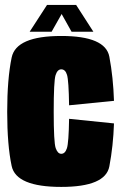

<svg xmlns="http://www.w3.org/2000/svg" viewBox="-20 -749 492 774"><path d="M227 4.5Q405 4.5 420.8 -78.2Q436.5 -161 439.5 -251.5L258.5 -270Q257 -174 249.8 -151.5Q242.5 -129 227 -129Q212.5 -129 204.5 -152Q196.5 -175 196.5 -298Q196.5 -422.5 204 -446Q211.5 -469.5 227 -469.5Q243.5 -469.5 250.2 -447Q257 -424.5 258.5 -324.5L439.5 -342.5Q436.5 -437 420.8 -520.5Q405 -604 227 -604Q45 -604 27 -517.2Q9 -430.5 9 -298Q9 -164 27 -79.8Q45 4.5 227 4.5ZM99.5 -621H188L228.5 -692.5L268.5 -621H356.5L287 -729H169.5Z"/></svg>

Font: Anybody ExtraCondensed Black
Style: Regular
Weight: 900
Width: 2
Version: Version 1.113;gftools[0.9.25]